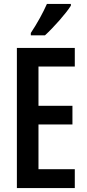

<svg xmlns="http://www.w3.org/2000/svg" viewBox="-20 -958 443 978"><path d="M341 -938H219C199 -893 172 -843 137 -790V-778H209C252 -817 316 -889 341 -929ZM361 0V-96H176V-324H349V-419H176V-619H361V-714H66V0Z"/></svg>

Font: Noto Sans Display Condensed Medium
Style: Regular
Weight: 500
Width: 3
Designer: Monotype Design Team
Foundry: Monotype Imaging Inc.
Version: Version 1.900